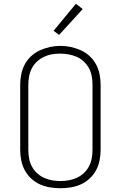

<svg xmlns="http://www.w3.org/2000/svg" viewBox="-20 -989 640 1017"><path d="M300 8Q272 8 244.5 3.5Q217 -1 191.5 -12.5Q166 -24 145 -43.5Q124 -63 111 -87.5Q98 -112 92.5 -139.5Q87 -167 87 -195V-540Q87 -568 92.5 -595.5Q98 -623 111 -647.5Q124 -672 145 -691.5Q166 -711 191.5 -722.5Q217 -734 244.5 -740Q272 -746 300 -746Q328 -746 355.5 -740Q383 -734 408.5 -722.5Q434 -711 455 -691.5Q476 -672 489 -647.5Q502 -623 507.5 -595.5Q513 -568 513 -540V-195Q513 -167 507.5 -139.5Q502 -112 489 -87.5Q476 -63 455 -43.5Q434 -24 408.5 -12.5Q383 -1 355.5 3.5Q328 8 300 8ZM300 -30Q322 -30 344.5 -34Q367 -38 387.5 -47.5Q408 -57 424.5 -72.5Q441 -88 451.5 -108Q462 -128 466 -150.5Q470 -173 470 -195V-540Q470 -563 466 -585Q462 -607 451.5 -627Q441 -647 424 -663Q407 -679 386.5 -688Q366 -697 343 -701Q320 -705 298 -705Q275 -705 253 -701Q231 -697 211 -687Q191 -677 174.5 -661.5Q158 -646 148 -626Q138 -606 134 -584Q130 -562 130 -540V-195Q130 -173 134 -150.5Q138 -128 148.5 -108Q159 -88 175.5 -72.5Q192 -57 212.5 -47.5Q233 -38 255.5 -34Q278 -30 300 -30ZM293 -804 264 -826 382 -969 418 -941Z"/></svg>

Font: Zed Sans Extralight Extended
Style: Regular
Weight: 200
Width: 7
Designer: Belleve Invis
Foundry: Belleve Invis
Version: Version 1.0.0; ttfautohint (v1.8.4)